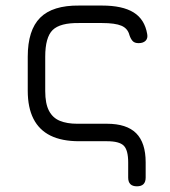

<svg xmlns="http://www.w3.org/2000/svg" viewBox="-20 -504 611 692"><path d="M473.5 167.5Q442 167.5 442 136V81.5Q442 37 426 21Q410 5 365.5 5H265Q203 5 162 -15.2Q121 -35.5 100.5 -76Q80 -116.5 80 -177V-245.5L143 -244V-176Q143 -130.5 156.5 -104.8Q170 -79 195.8 -68.5Q221.5 -58 258 -58H365.5Q436.5 -58 470.8 -23.8Q505 10.5 505 81V136Q505 167.5 473.5 167.5ZM80 -185.5V-299.5Q80 -395.5 124.8 -440.2Q169.5 -485 265.5 -484H347.5Q421.5 -484 461.5 -459.2Q501.5 -434.5 510.5 -381.5Q513.5 -366 504.8 -357.2Q496 -348.5 479.5 -348.5Q465 -348.5 458 -356.2Q451 -364 446.5 -377.5Q440.5 -401.5 417.8 -411.2Q395 -421 347.5 -421H265.5Q196.5 -422 169.8 -395.8Q143 -369.5 143 -299.5V-185.5Z"/></svg>

Font: Jura Light Medium
Style: Regular
Weight: 500
Version: Version 5.106